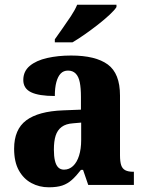

<svg xmlns="http://www.w3.org/2000/svg" viewBox="-20 -786 616 816"><path d="M187 10Q147 10 113.5 -8Q80 -26 60 -62Q40 -98 40 -154Q40 -236 91.5 -274.5Q143 -313 248 -317L324 -320V-374Q324 -412 319 -436.5Q314 -461 301.5 -473.5Q289 -486 269 -486Q250 -486 238 -473.5Q226 -461 219.5 -437Q213 -413 213 -378Q145 -378 112 -394Q79 -410 79 -446Q79 -483 106.5 -506Q134 -529 180.5 -539.5Q227 -550 282 -550Q386 -550 438 -512Q490 -474 490 -380V-126Q490 -99 495 -84Q500 -69 512.5 -62.5Q525 -56 546 -56H549V0H355L333 -64H324Q304 -38 285.5 -21.5Q267 -5 244.5 2.5Q222 10 187 10ZM252 -65Q274 -65 290.5 -80.5Q307 -96 316 -124.5Q325 -153 325 -191V-265L291 -262Q260 -260 242 -246.5Q224 -233 216.5 -209.5Q209 -186 209 -150Q209 -122 213.5 -103Q218 -84 227.5 -74.5Q237 -65 252 -65ZM213 -619Q227 -639 245.5 -665Q264 -691 281.5 -717.5Q299 -744 308 -766H475V-756Q467 -743 445.5 -723Q424 -703 396.5 -681.5Q369 -660 340.5 -640Q312 -620 288 -606H213Z"/></svg>

Font: Noto Serif Khmer SemiCondensed ExtraBold
Style: Regular
Weight: 800
Width: 4
Designer: Danh Hong and the Monotype Design Team
Foundry: Monotype Imaging Inc.
Version: Version 2.004